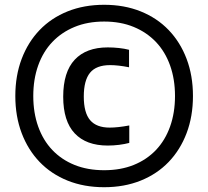

<svg xmlns="http://www.w3.org/2000/svg" viewBox="-20 -771 870 802"><path d="M430 -163Q340 -163 292 -214Q244 -265 244 -367Q244 -470 292 -521.5Q340 -573 430 -573Q453 -573 476.5 -570.5Q500 -568 519 -563V-490Q474 -499 440 -499Q382 -499 356 -467Q330 -435 330 -368Q330 -300 356.5 -269Q383 -238 438 -238Q472 -238 520 -247V-174Q501 -169 477.5 -166Q454 -163 430 -163ZM415 11Q331 11 262.5 -16.5Q194 -44 145.5 -94.5Q97 -145 70.5 -215Q44 -285 44 -370Q44 -455 70.5 -525Q97 -595 145.5 -645.5Q194 -696 262.5 -723.5Q331 -751 415 -751Q499 -751 567.5 -723.5Q636 -696 684.5 -645.5Q733 -595 759.5 -525Q786 -455 786 -370Q786 -285 759.5 -215Q733 -145 684.5 -94.5Q636 -44 567.5 -16.5Q499 11 415 11ZM415 -60Q484 -60 538.5 -82Q593 -104 631.5 -144.5Q670 -185 690.5 -242.5Q711 -300 711 -370Q711 -440 690.5 -497.5Q670 -555 631.5 -595.5Q593 -636 538.5 -658.5Q484 -681 415 -681Q346 -681 291.5 -658.5Q237 -636 198.5 -595.5Q160 -555 139.5 -497.5Q119 -440 119 -370Q119 -300 139.5 -242.5Q160 -185 198.5 -144.5Q237 -104 291.5 -82Q346 -60 415 -60Z"/></svg>

Font: Encode Sans Normal
Style: SemiBold
Weight: 600
Designer: Pablo Impallari, Andres Torresi
Foundry: Pablo Impallari, Andres Torresi
Version: Version 1.000; ttfautohint (v1.00) -l 8 -r 50 -G 200 -x 14 -